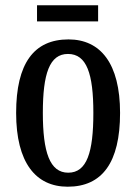

<svg xmlns="http://www.w3.org/2000/svg" viewBox="-20 -696 515 726"><path d="M120 -615H351V-676H120ZM236 10C366 10 434 -81 434 -269C434 -456 360 -547 239 -547C108 -547 41 -456 41 -269C41 -81 115 10 236 10ZM238 -43C168 -43 142 -121 142 -269C142 -417 167 -492 237 -492C308 -492 333 -417 333 -269C333 -121 309 -43 238 -43Z"/></svg>

Font: Noto Serif Tamil ExtraCondensed Medium
Style: Italic
Weight: 500
Width: 2
Italic angle: -12°
Designer: Indian Type Foundry, Tom Grace, and the Monotype Design Team
Foundry: Monotype Imaging Inc.
Version: Version 2.003